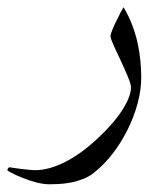

<svg xmlns="http://www.w3.org/2000/svg" viewBox="-89 -238 445 512"><path d="M287.6 -31.2Q287.6 2.4 277.8 38.3Q268.1 74.2 251.2 107.9Q234.4 141.6 212.2 170.7Q189.9 199.7 164.6 220.2Q149.4 232.9 132.1 239.5Q114.7 246.1 98.6 249Q82.5 252 67.9 252.7Q53.2 253.4 43 253.4Q25.9 253.4 6.3 248Q-13.2 242.7 -30 235.8Q-46.9 229 -58.1 223.1Q-69.3 217.3 -69.3 215.8Q-69.3 213.9 -67.4 210.9Q-65.4 208 -63.5 208Q-63 208 -54.4 209.5Q-45.9 210.9 -34.9 212.2Q-23.9 213.4 -12.9 214.6Q-2 215.8 4.9 215.8Q41 215.8 84 194.3Q127 172.9 173.8 128.9Q215.8 89.4 238 54Q260.3 18.6 260.3 -4.9Q260.3 -13.7 251.7 -34.2Q243.2 -54.7 232.9 -76.4Q222.7 -98.1 214.1 -116.9Q205.6 -135.7 205.6 -141.6Q205.6 -146 210.4 -158Q215.3 -169.9 221.7 -183.1Q228 -196.3 233.6 -206.8Q239.3 -217.3 240.7 -218.3Q253.9 -196.3 263.2 -172.1Q272.5 -147.9 277.8 -123.8Q283.2 -99.6 285.4 -75.9Q287.6 -52.2 287.6 -31.2Z"/></svg>

Font: Kitab
Style: Regular
Weight: 400
Designer: SIL International
Foundry: Khaled Hosny
Version: Version 1.000